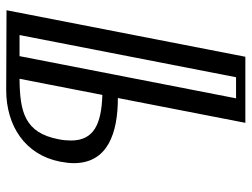

<svg xmlns="http://www.w3.org/2000/svg" viewBox="-116 -667 811 619"><g transform="rotate(-90 289.5 -357.5)"><path d="M73 -525C73 -415 171 -383 283 -383L203 28H416L566 -742L309 -743C192 -743 100 -681 78 -570C75 -554 73 -539 73 -525ZM146 -534C146 -546 147 -559 150 -574C171 -684 239 -699 345 -700L293 -433C198 -436 146 -461 146 -534ZM282 -2 418 -700H486L350 -2Z"/></g></svg>

Font: KpSans
Style: Italic
Weight: 400
Italic angle: -11°
Version: Version 0.66